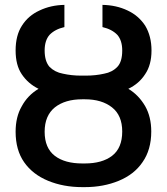

<svg xmlns="http://www.w3.org/2000/svg" viewBox="-20 -757 684 787"><path d="M407 -455Q440 -461 461 -483Q481 -504 481 -550Q481 -591 461 -614Q439 -637 400 -646V-737Q457 -736 503 -714Q548 -693 575 -652Q601 -609 601 -550Q601 -491 575 -453Q550 -414 506 -393Q548 -368 575 -322Q600 -278 600 -218Q600 -143 564 -92Q530 -42 467 -16Q404 10 328 10H317Q240 10 177 -16Q114 -42 79 -92Q44 -142 44 -217Q44 -278 69 -321Q93 -366 138 -393Q95 -414 69 -453Q44 -490 44 -550Q44 -612 70 -652Q96 -693 142 -714Q188 -736 244 -737V-646Q205 -637 183 -614Q163 -591 163 -550Q163 -506 183 -483Q205 -461 238 -455Q273 -447 313 -447H331Q372 -447 407 -455ZM205 -317Q163 -283 163 -217Q163 -150 205 -118Q246 -87 317 -87H328Q398 -87 439 -118Q481 -150 481 -218Q481 -284 439 -317Q397 -350 328 -350H317Q247 -350 205 -317Z"/></svg>

Font: Sinter Medium
Style: Regular
Weight: 500
Foundry: Adobe & rsms
Version: Version 1.000